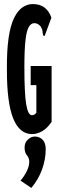

<svg xmlns="http://www.w3.org/2000/svg" viewBox="-20 -650 290 945"><path d="M138 10Q76 10 45 -67Q14 -144 14 -304Q13 -401 22.5 -464.5Q32 -528 50.5 -564Q69 -600 92.5 -615Q116 -630 141 -630Q177 -630 199.5 -612.5Q222 -595 233 -563L203 -482L200 -473L193 -475Q190 -483 189.5 -494Q189 -505 181 -519Q174 -527 166.5 -531.5Q159 -536 149 -536Q133 -536 122 -518Q111 -500 105.5 -453Q100 -406 100 -319Q100 -189 109 -136Q118 -83 137 -83Q145 -83 150 -86.5Q155 -90 159 -95V-231H131V-325H234V-50Q212 -18 187 -4Q162 10 138 10ZM134 275 81 239Q100 217 112 192Q124 167 124 146Q124 128 112.5 114.5Q101 101 101 76Q101 52 117 37Q133 22 152 22Q174 22 189.5 37.5Q205 53 205 84Q205 134 187 184Q169 234 134 275Z"/></svg>

Font: Inconsolata UltraCondensed Black
Style: Regular
Weight: 900
Width: 1
Monospace: yes
Designer: Raph Levien, Cyreal, Brenton Simpson
Foundry: Raph Levien, Cyreal, Google
Version: Version 3.001; ttfautohint (v1.8.2.53-6de2)